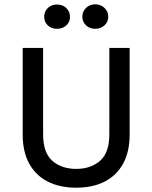

<svg xmlns="http://www.w3.org/2000/svg" viewBox="-20 -860 709 893"><path d="M85.5 -637H180.5V-234.5Q180.5 -150 223.2 -112.2Q266 -74.5 334.5 -74.5Q402.5 -74.5 445.5 -112.2Q488.5 -150 488.5 -234.5V-637H583V-234.5Q583 -154.5 552.8 -99.2Q522.5 -44 467 -15.5Q411.5 13 334.5 13Q258 13 202 -15.5Q146 -44 115.8 -99.2Q85.5 -154.5 85.5 -234.5ZM422.5 -726Q397.5 -726 380.2 -742Q363 -758 363 -782.5Q363 -806.5 380.2 -823.2Q397.5 -840 422.5 -840Q448.5 -840 466 -823.2Q483.5 -806.5 483.5 -782.5Q483.5 -758 466 -742Q448.5 -726 422.5 -726ZM245 -726Q219 -726 202.2 -742Q185.5 -758 185.5 -781.5Q185.5 -806 202.2 -822.5Q219 -839 245 -839Q271.5 -839 288.5 -822.5Q305.5 -806 305.5 -781.5Q305.5 -758 288.5 -742Q271.5 -726 245 -726Z"/></svg>

Font: Karla Medium
Style: Regular
Weight: 500
Designer: Jonathan Pinhorn
Version: Version 2.001